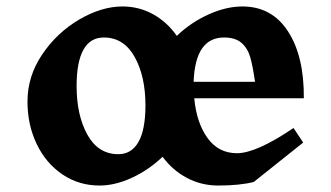

<svg xmlns="http://www.w3.org/2000/svg" viewBox="-20 -564 1025 594"><path d="M920 -260H581Q588 -184 622 -137Q656 -90 713 -90Q773 -90 888 -168L918 -123L765 -1Q721 10 655 10Q603 10 558.5 -13.5Q514 -37 483 -79Q440 -38 388 -14Q336 10 288 10Q224 10 173 -24.5Q122 -59 93.5 -118.5Q65 -178 65 -250Q65 -328 110.5 -395.5Q156 -463 225 -503.5Q294 -544 359 -544Q410 -544 453.5 -520Q497 -496 527 -453Q571 -495 625.5 -519.5Q680 -544 730 -544Q821 -544 871 -467Q921 -390 920 -260ZM430 -238Q430 -328 396.5 -388Q363 -448 301 -448Q259 -448 238 -410Q217 -372 217 -298Q217 -207 250.5 -147Q284 -87 346 -87Q387 -87 408.5 -125Q430 -163 430 -238ZM579 -311H769Q762 -360 754 -387.5Q746 -415 727 -431.5Q708 -448 673 -448Q584 -448 579 -311Z"/></svg>

Font: Inknut Antiqua SemiBold
Style: Regular
Weight: 600
Designer: Claus Eggers Sørensen
Foundry: Claus Eggers Sørensen
Version: Version 1.003; ttfautohint (v1.8.2) -l 8 -r 50 -G 200 -x 14 